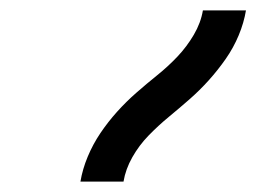

<svg xmlns="http://www.w3.org/2000/svg" viewBox="-20 -792 540 370"><path d="M135 -442Q139 -466 149 -490Q159 -514 173.5 -535.5Q188 -557 205.5 -576.5Q223 -596 243 -613.5Q263 -631 283.5 -647.5Q304 -664 322 -683Q340 -702 353.5 -725Q367 -748 371 -772H454Q450 -748 440 -724Q430 -700 415 -678.5Q400 -657 382.5 -637.5Q365 -618 345 -600.5Q325 -583 305 -566.5Q285 -550 266.5 -531Q248 -512 235 -489Q222 -466 218 -442Z"/></svg>

Font: Iosevka Term Curly Md Obl
Style: Regular
Weight: 500
Italic angle: -9°
Designer: Belleve Invis
Foundry: Belleve Invis
Version: Version 32.3.0